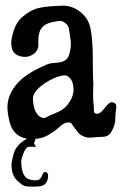

<svg xmlns="http://www.w3.org/2000/svg" viewBox="-20 -496 447 692"><path d="M349.6 -2.9 330.1 -2Q312.5 0 301.3 0Q290 0 279.3 -5.4Q268.6 -10.7 264.6 -14.6Q260.7 -18.6 256.8 -24.4Q252.9 -30.3 249.5 -33.7Q246.1 -37.1 241.2 -45.9Q236.3 -54.7 228.5 -54.7H224.6Q211.9 -54.7 195.8 -40Q179.7 -25.4 173.8 -22Q168 -18.6 160.2 -13.7Q139.6 2 106.4 4.9Q108.4 8.8 104.5 15.1Q100.6 21.5 106.4 27.3Q112.3 33.2 105.5 33.2Q82 32.2 79.1 34.2Q70.3 41 63.5 59.1Q56.6 77.1 56.6 85.9Q56.6 127.9 74.2 144.5Q83 151.4 98.1 153.3Q113.3 155.3 120.6 151.4Q127.9 147.5 134.8 129.9Q137.7 122.1 146 124.5Q154.3 127 153.3 140.6Q152.3 154.3 146.5 162.6Q140.6 170.9 130.9 173.8Q121.1 176.8 99.6 176.8Q78.1 176.8 68.8 174.3Q59.6 171.9 40.5 153.3Q21.5 134.8 21.5 97.7Q21.5 85.9 29.8 56.2Q38.1 26.4 77.1 3.9Q27.3 -4.9 14.6 -56.6Q6.8 -87.9 6.8 -109.4Q6.8 -167 62.5 -214.8Q96.7 -242.2 151.4 -264.6Q161.1 -268.6 184.1 -270Q207 -271.5 217.3 -280.3Q227.5 -289.1 231.4 -306.6Q235.4 -324.2 235.4 -335.9Q235.4 -347.7 233.4 -358.4Q231.4 -369.1 229.5 -386.7Q227.5 -404.3 215.8 -412.6Q204.1 -420.9 196.8 -420.9Q189.5 -420.9 165.5 -415.5Q141.6 -410.2 129.9 -395Q118.2 -379.9 118.2 -349.6V-331.1Q117.2 -313.5 102.1 -302.2Q86.9 -291 72.3 -291Q20.5 -291 20.5 -340.8Q20.5 -349.6 21.5 -353.5Q31.2 -410.2 60.1 -434.6Q88.9 -459 114.3 -465.8Q139.6 -472.7 185.5 -474.6L206.1 -475.6Q237.3 -475.6 262.7 -458Q298.8 -433.6 306.6 -391.6Q314.5 -349.6 314.5 -283.2V-257.8L315.4 -214.8L316.4 -193.4L315.4 -153.3Q315.4 -134.8 318.4 -109.4V-96.7Q318.4 -85.9 330.1 -85.9Q341.8 -85.9 357.4 -106.9Q373 -127.9 383.8 -127.9Q384.8 -127.9 392.1 -125Q399.4 -122.1 399.4 -110.4L396.5 -86.9L395.5 -67.4Q395.5 -56.6 394 -52.2Q392.6 -47.9 391.1 -41.5Q389.6 -35.2 379.9 -19Q370.1 -2.9 349.6 -2.9ZM245.1 -173.8 244.1 -183.6Q242.2 -210.9 221.7 -222.7Q213.9 -226.6 193.8 -221.2Q173.8 -215.8 146.5 -199.2Q98.6 -168 98.6 -140.6Q100.6 -85 129.9 -72.3Q133.8 -70.3 137.7 -70.3Q141.6 -70.3 151.4 -75.7Q161.1 -81.1 165 -82L178.7 -87.9Q206.1 -98.6 218.8 -113.3Q245.1 -142.6 245.1 -173.8Z"/></svg>

Font: Essays1743
Style: Medium
Weight: 500
Designer: Based on the typeface in a 1743 English translation of the essays of Montaigne.  PostScript/TrueType font designed by Jo
Version: Version 002.100